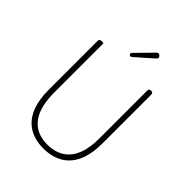

<svg xmlns="http://www.w3.org/2000/svg" viewBox="-259 -1062 1211 1211"><g transform="rotate(45 347.0 -456.5)"><path d="M108 -499V-272C108 -47 228 13 346 13C464 13 587 -47 587 -272V-708C587 -720 581 -726 569 -726C557 -726 551 -720 551 -708V-280C551 -81 453 -22 346 -22C241 -22 145 -81 145 -280V-720C145 -724 143 -726 139 -726H126H123C114 -726 108 -720 108 -711ZM392 -842 448 -892C458 -900 458 -909 450 -918C441 -928 432 -928 423 -919L371 -866L314 -808C309 -803 309 -797 314 -791C319 -785 325 -784 331 -789Z"/></g></svg>

Font: GenSenRounded2 TW EL
Style: Regular
Weight: 250
Version: Version 2.100;PS 2.1;hotconv 16.6.51;makeotf.lib2.5.65220 DE